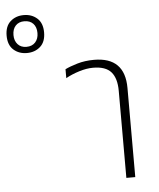

<svg xmlns="http://www.w3.org/2000/svg" viewBox="-272 -792 691 837"><g transform="rotate(-5 73.5 -373.0)"><path d="M247 0V-381Q247 -436 223 -463.5Q199 -491 144 -491Q116 -491 83.5 -481Q51 -471 24 -456V-495Q44 -505 77.5 -515Q111 -525 151 -525Q286 -525 286 -390V0ZM-137 -580Q-172 -580 -195.5 -601Q-219 -622 -219 -663Q-219 -704 -195.5 -725Q-172 -746 -137 -746Q-102 -746 -78.5 -725Q-55 -704 -55 -663Q-55 -622 -78.5 -601Q-102 -580 -137 -580ZM-137 -607Q-112 -607 -98 -622.5Q-84 -638 -84 -663Q-84 -689 -98 -704Q-112 -719 -137 -719Q-161 -719 -175 -704Q-189 -689 -189 -663Q-189 -638 -175 -622.5Q-161 -607 -137 -607Z"/></g></svg>

Font: Noto Sans Thai UI SemCond ExtLt
Style: Regular
Weight: 200
Width: 4
Designer: Monotype Design Team
Foundry: Monotype Imaging Inc.
Version: Version 2.000